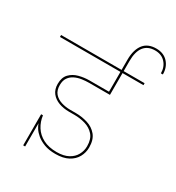

<svg xmlns="http://www.w3.org/2000/svg" viewBox="-292 -1141 1247 1358"><g transform="rotate(30 331.5 -462.0)"><path d="M124 70H108V-184H123Q129 -135 154.5 -94.5Q180 -54 225.5 -30.5Q271 -7 336 -7Q393 -7 430 -27Q467 -47 485 -80Q503 -113 503 -150Q503 -209 474.5 -241Q446 -273 403 -285.5Q360 -298 315 -298Q303 -298 291 -298Q279 -298 270 -298Q224 -298 186 -312Q148 -326 125 -355Q102 -384 102 -429Q102 -482 130 -511Q158 -540 200 -551Q242 -562 284 -562H461V-546H292Q263 -546 232.5 -541.5Q202 -537 176.5 -524.5Q151 -512 135 -489Q119 -466 119 -429Q119 -386 140.5 -361Q162 -336 197 -325Q232 -314 271 -314Q282 -314 293.5 -314Q305 -314 316 -314Q366 -314 413 -299.5Q460 -285 490 -249Q520 -213 520 -150Q520 -108 500 -71.5Q480 -35 439 -13Q398 9 335 9Q281 9 243 -5.5Q205 -20 180 -41Q155 -62 141.5 -83.5Q128 -105 124 -120ZM632 -724H-50V-740H632ZM461 -546H444V-732H461ZM461 -733H444V-823Q444 -866 453.5 -898Q463 -930 480.5 -951.5Q498 -973 523.5 -983.5Q549 -994 582 -994Q643 -994 678 -955.5Q713 -917 713 -858H697Q697 -909 666 -943.5Q635 -978 582 -978Q522 -978 491.5 -938.5Q461 -899 461 -822Z"/></g></svg>

Font: Poppins Devanagari Thin
Style: Regular
Weight: 100
Designer: Ninad Kale (Devanagari), Jonny Pinhorn (Latin)
Foundry: Indian Type Foundry
Version: 4.005